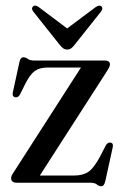

<svg xmlns="http://www.w3.org/2000/svg" viewBox="-20 -649 434 682"><path d="M361 -398 121.5 -25.5H242.5Q274.5 -25.5 293.8 -38.5Q313 -51.5 335 -92L355.5 -132Q362.5 -144.5 373 -142.5Q383.5 -140.5 380.5 -126L354 -5.5Q350 12.5 339.5 12.5Q331.5 12.5 324 6.2Q316.5 0 299.5 0H40Q19.5 0 19.5 -16Q19.5 -24.5 27.5 -35.5L267.5 -409H147.5Q120.5 -409 103.2 -396.5Q86 -384 69 -349.5L51.5 -314.5Q45 -301.5 34 -303.5Q22.5 -306 25.5 -320.5L49 -428.5Q52.5 -445.5 63.5 -445.5Q71.5 -445.5 78.8 -439.8Q86 -434 102 -434H352.5Q370.5 -434 370.5 -420Q370.5 -412.5 361 -398ZM245.5 -490.5Q239 -482 233 -477.5Q227 -473 219 -473Q210.5 -473 204.2 -477.5Q198 -482 191.5 -490.5L98.5 -607.5Q89.5 -619 97.5 -626.5Q105 -633 118 -623.5L218.5 -548L319.5 -623.5Q332.5 -632.5 340 -626.5Q347.5 -619.5 338.5 -607.5Z"/></svg>

Font: Fraunces 144pt Soft
Style: Regular
Weight: 400
Version: Version 1.000;[0bf87f6ff]